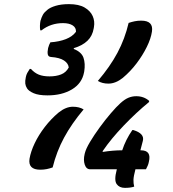

<svg xmlns="http://www.w3.org/2000/svg" viewBox="-20 -811 840 930"><path d="M454 -419Q513 -488 549 -555.5Q585 -623 603 -700Q618 -705 632.5 -708Q647 -711 664 -711Q724 -711 716 -658Q711 -624 691 -583.5Q671 -543 641.5 -504Q612 -465 575 -434Q540 -406 505 -406Q475 -406 454 -419ZM630 93Q612 99 585 99Q558 99 545 80.5Q532 62 545 13L546 9H417Q398 9 390.5 -13.5Q383 -36 390 -65L391 -69Q396 -90 416 -123.5Q436 -157 463 -194Q490 -231 517 -262.5Q544 -294 563 -311Q584 -330 602 -337.5Q620 -345 640 -345Q677 -345 703 -322L701 -316Q640 -266 579.5 -203Q519 -140 478 -80L477 -75Q527 -83 572 -83Q589 -135 621 -181H626Q681 -164 672 -129L660 -83H662Q715 -83 701 -27Q699 -16 695 -7.5Q691 1 687 9H636Q627 43 626.5 60Q626 77 630 93ZM385 -281Q327 -212 290.5 -144.5Q254 -77 235 0Q221 5 206.5 8Q192 11 175 11Q115 11 123 -42Q129 -77 148 -117Q167 -157 197 -196Q227 -235 264 -266Q299 -294 333 -294Q364 -294 385 -281ZM434 -674Q428 -637 403.5 -613.5Q379 -590 338 -578L337 -574Q375 -559 384.5 -531Q394 -503 388 -465L387 -460Q377 -407 328.5 -378Q280 -349 210 -349Q167 -349 143 -359.5Q119 -370 111 -383Q104 -394 102.5 -406Q101 -418 105 -437Q107 -448 112 -457.5Q117 -467 124 -477H130Q147 -458 168 -449.5Q189 -441 220 -441Q252 -441 276 -450.5Q300 -460 313 -484Q311 -504 290 -518Q269 -532 227 -535Q214 -536 211.5 -547.5Q209 -559 213 -578Q215 -586 218 -593.5Q221 -601 224 -606Q267 -609 299 -621.5Q331 -634 348 -657Q349 -677 332 -688Q315 -699 285 -699Q226 -699 181 -664H175Q173 -675 173.5 -687.5Q174 -700 176 -710Q181 -727 187.5 -739Q194 -751 209 -763Q223 -775 250 -783Q277 -791 314 -791Q362 -791 390 -774.5Q418 -758 429 -733Q440 -708 435 -680Z"/></svg>

Font: Recursive Sn Csl St SmB
Style: Italic
Weight: 600
Italic angle: -15°
Version: Version 1.079;hotconv 1.0.112;makeotfexe 2.5.65598; ttfautoh